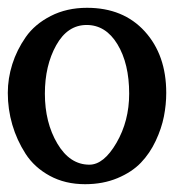

<svg xmlns="http://www.w3.org/2000/svg" viewBox="-20 -456 476 492"><path d="M198 16Q147 16 107.5 -5.5Q68 -27 45.5 -62Q23 -97 11.5 -136.5Q0 -176 0 -218Q0 -255 11.5 -291.5Q23 -328 46 -361Q69 -394 110 -415Q151 -436 203 -436Q296 -436 351 -375.5Q406 -315 406 -218Q406 -188 400 -157.5Q394 -127 379 -95Q364 -63 341 -39Q318 -15 281 0.5Q244 16 198 16ZM311 -216Q311 -293 281 -342.5Q251 -392 202 -392Q153 -392 124 -340Q95 -288 95 -216Q95 -142 127 -88Q159 -34 209 -34Q246 -34 278.5 -90Q311 -146 311 -216Z"/></svg>

Font: Loyal Sans
Style: Boldv1
Weight: 700
Version: Version 001.000